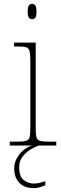

<svg xmlns="http://www.w3.org/2000/svg" viewBox="-20 -758 320 1000"><path d="M31 0V-20H61Q98 -20 114 -24Q130 -28 134 -43.5Q138 -59 138 -94V-438Q138 -475 134 -491.5Q130 -508 115.5 -512Q101 -516 71 -516H53V-536H166V-94Q166 -59 170 -43.5Q174 -28 190.5 -24Q207 -20 243 -20H273V0ZM147 -658Q137 -658 130.5 -666Q124 -674 124 -698Q124 -721 130.5 -729.5Q137 -738 147 -738Q158 -738 164 -729.5Q170 -721 170 -698Q170 -674 164 -666Q158 -658 147 -658ZM156 222Q107 222 80.5 194Q54 166 54 119Q54 91 67.5 66.5Q81 42 102.5 24Q124 6 147 0H182Q164 6 140 20Q116 34 98 57Q80 80 80 113Q80 162 104 180Q128 198 156 198Q172 198 184 195Q196 192 216 186V207Q206 211 196 214.5Q186 218 176 220Q166 222 156 222Z"/></svg>

Font: Noto Serif Gujarati Thin
Style: Regular
Weight: 250
Version: Version 2.102